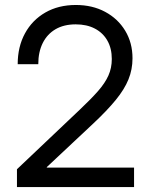

<svg xmlns="http://www.w3.org/2000/svg" viewBox="-20 -759 612 779"><path d="M48.8 0V-72.3L304.2 -314.5Q349.1 -356.9 377.7 -389.4Q406.2 -421.9 419.9 -452.6Q433.6 -483.4 433.6 -519.5Q433.6 -563 415.5 -594.5Q397.5 -626 364.7 -643.1Q332 -660.2 287.1 -660.2Q239.3 -660.2 205.3 -640.4Q171.4 -620.6 153.3 -584.2Q135.3 -547.9 135.3 -498.5H51.8Q51.8 -569.3 81.3 -623.5Q110.8 -677.7 164.1 -708.3Q217.3 -738.8 287.6 -738.8Q355 -738.8 406.7 -710.9Q458.5 -683.1 488 -634.3Q517.6 -585.4 517.6 -522.5Q517.6 -477.1 501.2 -436.8Q484.9 -396.5 449.7 -353.5Q414.6 -310.5 358.4 -257.8L169.9 -81.1V-79.1H523.9V0Z"/></svg>

Font: Inter 28pt
Style: Regular
Weight: 400
Designer: Rasmus Andersson
Foundry: rsms
Version: Version 4.001;git-66647c0bb